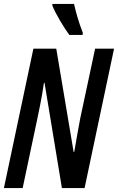

<svg xmlns="http://www.w3.org/2000/svg" viewBox="-21 -963 604 983"><path d="M334 -784H402L403 -795C382 -849 368 -898 358 -943H247V-935C262 -894 308 -819 334 -784ZM-1 0H95L168 -345C176 -382 194 -467 204 -539H207L296 0H412L563 -714H466L390 -358C383 -319 370 -252 359 -185H356L267 -714H150Z"/></svg>

Font: Noto Sans UI Condensed Medium
Style: Italic
Weight: 500
Width: 3
Italic angle: -12°
Designer: Monotype Design Team
Foundry: Monotype Imaging Inc.
Version: Version 1.901